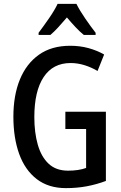

<svg xmlns="http://www.w3.org/2000/svg" viewBox="-20 -960 623 990"><path d="M317 -384H526V-27Q478 -9 427.5 0.5Q377 10 320 10Q230 10 169.5 -36.5Q109 -83 79 -166Q49 -249 49 -358Q49 -468 82.5 -550Q116 -632 181 -678Q246 -724 342 -724Q392 -724 436 -712Q480 -700 517 -679L483 -594Q451 -613 415.5 -624Q380 -635 344 -635Q253 -635 205 -562.5Q157 -490 157 -356Q157 -276 175 -213.5Q193 -151 231 -115.5Q269 -80 331 -80Q358 -80 381.5 -83.5Q405 -87 424 -94V-295H317ZM374 -940Q391 -906 419.5 -864.5Q448 -823 473 -791V-780H412Q391 -797 369.5 -820Q348 -843 325 -870Q302 -843 280.5 -819.5Q259 -796 240 -780H179V-791Q204 -824 233 -866Q262 -908 277 -940Z"/></svg>

Font: Avrile Sans Condensed Medium
Style: Regular
Weight: 500
Width: 3
Designer: Monotype Design Team
Foundry: Monotype Imaging Inc.
Version: Version 2.001;September 10, 2019;FontCreator 11.5.0.2425 64-